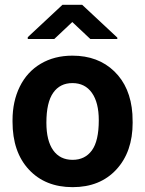

<svg xmlns="http://www.w3.org/2000/svg" viewBox="-20 -770 605 800"><path d="M32.2 -269Q32.2 -347.7 62.5 -409.2Q92.8 -470.7 149.7 -504.4Q206.5 -538.1 281.7 -538.1Q388.7 -538.1 456.3 -472.7Q523.9 -407.2 531.7 -294.9L532.7 -258.8Q532.7 -137.2 464.8 -63.7Q397 9.8 282.7 9.8Q168.5 9.8 100.3 -63.5Q32.2 -136.7 32.2 -262.7ZM173.3 -258.8Q173.3 -183.6 201.7 -143.8Q230 -104 282.7 -104Q334 -104 362.8 -143.3Q391.6 -182.6 391.6 -269Q391.6 -342.8 362.8 -383.3Q334 -423.8 281.7 -423.8Q230 -423.8 201.7 -383.5Q173.3 -343.3 173.3 -258.8ZM468.8 -613.3V-607.4H356.4L281.2 -678.2L206.1 -607.4H95.7V-615.2L240.2 -750H322.3Z"/></svg>

Font: RobotoInd
Style: Bold
Weight: 700
Designer: Google
Version: Version 2.001150; 2014